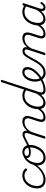

<svg xmlns="http://www.w3.org/2000/svg" viewBox="1662 -2718 1074 4439"><g transform="rotate(-90 2199.5 -498.0)"><path d="M264 17Q163 17 113 -37Q63 -91 63 -179Q63 -245 85 -306Q107 -367 146.5 -415Q186 -463 241.5 -491Q297 -519 364 -519Q421 -519 461.5 -498.5Q502 -478 522 -447Q529 -438 526.5 -431Q524 -424 514 -415Q503 -407 495 -407.5Q487 -408 480 -416Q461 -440 433.5 -455Q406 -470 358 -470Q303 -470 259 -445Q215 -420 184 -377.5Q153 -335 136 -283.5Q119 -232 119 -178Q119 -138 133.5 -104Q148 -70 181.5 -50.5Q215 -31 271 -31Q282 -31 286 -23.5Q290 -16 289 -6.5Q288 3 281.5 10Q275 17 264 17Z M262 17Q253 17 248.5 10Q244 3 244.5 -6.5Q245 -16 251.5 -23.5Q258 -31 270 -31Q338 -31 401 -61.5Q464 -92 518 -144.5Q572 -197 611 -265Q616 -273 625.5 -271Q635 -269 641 -261.5Q647 -254 640 -243Q595 -166 535 -107.5Q475 -49 406 -16Q337 17 262 17Z M768 19Q712 19 673.5 -4.5Q635 -28 615 -70.5Q595 -113 595 -168Q595 -223 615 -282.5Q635 -342 674 -392.5Q713 -443 771 -475Q829 -507 905 -507Q916 -507 917.5 -499Q919 -491 915 -483.5Q911 -476 903 -476Q854 -476 814.5 -456.5Q775 -437 744.5 -404Q714 -371 693.5 -331Q673 -291 662.5 -249Q652 -207 652 -170Q652 -128 666 -96.5Q680 -65 707.5 -48Q735 -31 774 -31Q834 -31 878 -61Q922 -91 952 -138Q982 -185 997 -237.5Q1012 -290 1012 -334Q1012 -381 996 -412Q980 -443 954.5 -457.5Q929 -472 902 -472Q889 -472 883 -479Q877 -486 878 -495.5Q879 -505 885.5 -512Q892 -519 905 -519Q949 -519 986.5 -498.5Q1024 -478 1046.5 -438Q1069 -398 1069 -339Q1069 -298 1057.5 -249.5Q1046 -201 1022.5 -153.5Q999 -106 963 -67Q927 -28 878.5 -4.5Q830 19 768 19Z M897 -323Q854 -323 824.5 -334.5Q795 -346 780 -366.5Q765 -387 765 -414Q765 -443 783 -467Q801 -491 832 -505Q863 -519 905 -519Q917 -519 923 -512Q929 -505 928.5 -495.5Q928 -486 921 -479Q914 -472 902 -472Q863 -472 839 -458Q815 -444 815 -416Q815 -400 824.5 -388.5Q834 -377 853 -371Q872 -365 900 -365Q946 -365 992.5 -380Q1039 -395 1083.5 -417.5Q1128 -440 1169.5 -462.5Q1211 -485 1246.5 -500Q1282 -515 1310 -515Q1322 -515 1327.5 -508Q1333 -501 1332 -491.5Q1331 -482 1324 -474.5Q1317 -467 1305 -467Q1278 -467 1245 -452.5Q1212 -438 1173 -416.5Q1134 -395 1089.5 -373.5Q1045 -352 997 -337.5Q949 -323 897 -323Z M1697 17Q1667 17 1645 6.5Q1623 -4 1611.5 -25Q1600 -46 1600 -76.5Q1600 -107 1613 -148L1675 -339Q1688 -378 1684.5 -407.5Q1681 -437 1659 -453Q1637 -469 1596 -469Q1566 -469 1535 -460Q1504 -451 1474 -431Q1444 -411 1417 -380Q1390 -349 1367 -305L1269 -4Q1266 6 1259.5 10.5Q1253 15 1238 15Q1226 15 1218.5 10Q1211 5 1214 -6L1336 -381Q1351 -426 1343 -446.5Q1335 -467 1305 -467Q1294 -467 1289 -474.5Q1284 -482 1285 -491.5Q1286 -501 1292.5 -508Q1299 -515 1310 -515Q1334 -515 1351.5 -508Q1369 -501 1380.5 -487.5Q1392 -474 1396.5 -455Q1401 -436 1397 -412L1396 -404Q1422 -438 1449 -460Q1476 -482 1504 -495Q1532 -508 1559 -513.5Q1586 -519 1610 -519Q1663 -519 1695.5 -496Q1728 -473 1736 -428Q1744 -383 1723 -317L1666 -138Q1648 -83 1658.5 -57Q1669 -31 1714 -31Q1722 -31 1726 -23.5Q1730 -16 1728.5 -7Q1727 2 1719.5 9.5Q1712 17 1697 17Z M1697 17Q1687 17 1682 9.5Q1677 2 1679 -7Q1681 -16 1689.5 -23.5Q1698 -31 1713 -31Q1745 -31 1774.5 -43.5Q1804 -56 1830 -78Q1856 -100 1876 -128.5Q1896 -157 1908 -187Q1912 -198 1921 -198.5Q1930 -199 1937.5 -191.5Q1945 -184 1941 -174Q1928 -135 1904.5 -101Q1881 -67 1849.5 -40Q1818 -13 1779.5 2Q1741 17 1697 17Z M2036 17Q1992 17 1960.5 -3.5Q1929 -24 1912 -62Q1895 -100 1895 -151Q1895 -194 1906.5 -244.5Q1918 -295 1942.5 -343.5Q1967 -392 2005 -431.5Q2043 -471 2095 -495Q2147 -519 2215 -519Q2249 -519 2284 -507.5Q2319 -496 2348 -476L2517 -994Q2521 -1006 2527.5 -1010.5Q2534 -1015 2547 -1015Q2565 -1015 2570 -1007.5Q2575 -1000 2571 -988L2294 -140Q2276 -84 2288.5 -57.5Q2301 -31 2350 -31Q2359 -31 2363 -23.5Q2367 -16 2365.5 -7Q2364 2 2356.5 9.5Q2349 17 2334 17Q2310 17 2290 11Q2270 5 2256.5 -7Q2243 -19 2236 -37Q2229 -55 2229 -80L2230 -92Q2196 -47 2160 -23.5Q2124 0 2092 8.5Q2060 17 2036 17ZM2051 -33Q2085 -33 2120 -49.5Q2155 -66 2190 -102Q2225 -138 2257 -195L2334 -433Q2299 -455 2269.5 -462.5Q2240 -470 2213 -470Q2158 -470 2115.5 -449.5Q2073 -429 2042.5 -395Q2012 -361 1992.5 -319.5Q1973 -278 1963.5 -235.5Q1954 -193 1954 -155Q1954 -117 1964.5 -89.5Q1975 -62 1996.5 -47.5Q2018 -33 2051 -33Z M2338 17Q2326 17 2322 9.5Q2318 2 2321 -7Q2324 -16 2333 -23.5Q2342 -31 2354 -31Q2407 -31 2464.5 -49.5Q2522 -68 2576 -102Q2584 -107 2591 -103.5Q2598 -100 2602 -92.5Q2606 -85 2605.5 -77Q2605 -69 2597 -64Q2554 -38 2508.5 -19.5Q2463 -1 2420 8Q2377 17 2338 17Z M2573 -97Q2613 -119 2650 -147.5Q2687 -176 2717 -208Q2744 -235 2765.5 -265.5Q2787 -296 2800 -329.5Q2813 -363 2813 -398Q2813 -434 2795.5 -452Q2778 -470 2742 -470Q2731 -470 2726.5 -477Q2722 -484 2723.5 -494Q2725 -504 2732.5 -511.5Q2740 -519 2753 -519Q2795 -519 2820.5 -504Q2846 -489 2857.5 -463.5Q2869 -438 2869 -405Q2869 -363 2853 -322Q2837 -281 2811 -244.5Q2785 -208 2753 -176Q2719 -141 2678 -111Q2637 -81 2593 -56Z M2729 19Q2695 19 2665.5 8Q2636 -3 2611.5 -24Q2587 -45 2569.5 -75Q2552 -105 2542 -142Q2532 -179 2532 -222Q2532 -274 2546.5 -326.5Q2561 -379 2588.5 -422.5Q2616 -466 2657.5 -492.5Q2699 -519 2753 -519Q2762 -519 2765.5 -511.5Q2769 -504 2767 -494Q2765 -484 2758.5 -477Q2752 -470 2743 -470Q2712 -470 2687 -454.5Q2662 -439 2643 -413Q2624 -387 2611.5 -355Q2599 -323 2592.5 -289Q2586 -255 2586 -225Q2586 -181 2597.5 -145Q2609 -109 2629 -83.5Q2649 -58 2676.5 -44Q2704 -30 2737 -30Q2789 -30 2830.5 -51Q2872 -72 2908 -112.5Q2944 -153 2977.5 -209Q3011 -265 3047 -335Q3076 -390 3100.5 -426Q3125 -462 3147 -481Q3169 -500 3190.5 -507.5Q3212 -515 3235 -515Q3247 -515 3251.5 -508Q3256 -501 3255 -491.5Q3254 -482 3247 -474.5Q3240 -467 3229 -467Q3212 -467 3196 -457.5Q3180 -448 3162 -427.5Q3144 -407 3125 -376.5Q3106 -346 3084 -304Q3044 -226 3006 -166Q2968 -106 2927 -64.5Q2886 -23 2838 -2Q2790 19 2729 19Z M3628 17Q3598 17 3576 6.5Q3554 -4 3542.5 -25Q3531 -46 3531 -76.5Q3531 -107 3544 -148L3606 -339Q3619 -378 3615.5 -407.5Q3612 -437 3590 -453Q3568 -469 3527 -469Q3497 -469 3466 -460Q3435 -451 3405 -431Q3375 -411 3348 -380Q3321 -349 3298 -305L3200 -4Q3197 6 3190.5 10.5Q3184 15 3169 15Q3157 15 3149.5 10Q3142 5 3145 -6L3267 -381Q3282 -426 3274 -446.5Q3266 -467 3236 -467Q3225 -467 3220 -474.5Q3215 -482 3216 -491.5Q3217 -501 3223.5 -508Q3230 -515 3241 -515Q3265 -515 3282.5 -508Q3300 -501 3311.5 -487.5Q3323 -474 3327.5 -455Q3332 -436 3328 -412L3327 -404Q3353 -438 3380 -460Q3407 -482 3435 -495Q3463 -508 3490 -513.5Q3517 -519 3541 -519Q3594 -519 3626.5 -496Q3659 -473 3667 -428Q3675 -383 3654 -317L3597 -138Q3579 -83 3589.5 -57Q3600 -31 3645 -31Q3653 -31 3657 -23.5Q3661 -16 3659.5 -7Q3658 2 3650.5 9.5Q3643 17 3628 17Z M3628 17Q3618 17 3613 9.5Q3608 2 3610 -7Q3612 -16 3620.5 -23.5Q3629 -31 3644 -31Q3676 -31 3705.5 -43.5Q3735 -56 3761 -78Q3787 -100 3807 -128.5Q3827 -157 3839 -187Q3843 -198 3852 -198.5Q3861 -199 3868.5 -191.5Q3876 -184 3872 -174Q3859 -135 3835.5 -101Q3812 -67 3780.5 -40Q3749 -13 3710.5 2Q3672 17 3628 17Z M3974 17Q3929 17 3897 -3.5Q3865 -24 3848.5 -62Q3832 -100 3832 -151Q3832 -196 3844 -247Q3856 -298 3880.5 -346Q3905 -394 3943.5 -433.5Q3982 -473 4034 -496Q4086 -519 4152 -519Q4186 -519 4221.5 -507.5Q4257 -496 4284 -476L4291 -494Q4295 -506 4301.5 -510.5Q4308 -515 4321 -515Q4340 -515 4344 -507.5Q4348 -500 4345 -488L4223 -116Q4215 -90 4215.5 -70.5Q4216 -51 4225.5 -40.5Q4235 -30 4251 -30Q4269 -30 4283.5 -38.5Q4298 -47 4309.5 -60.5Q4321 -74 4330 -89Q4334 -95 4342 -99Q4350 -103 4361 -96Q4373 -90 4374 -82Q4375 -74 4369 -66Q4358 -46 4340.5 -27Q4323 -8 4300 4.5Q4277 17 4245 17Q4224 17 4208 11Q4192 5 4181 -7Q4170 -19 4165 -35Q4160 -51 4161 -72Q4161 -76 4161.5 -80Q4162 -84 4163 -87Q4129 -44 4094 -21.5Q4059 1 4028 9Q3997 17 3974 17ZM3890 -155Q3890 -118 3900.5 -90.5Q3911 -63 3933 -48Q3955 -33 3989 -33Q4022 -33 4057 -49.5Q4092 -66 4126.5 -101.5Q4161 -137 4193 -194L4271 -432Q4236 -454 4207 -462Q4178 -470 4150 -470Q4095 -470 4052 -449.5Q4009 -429 3978.5 -395.5Q3948 -362 3928.5 -320.5Q3909 -279 3899.5 -236Q3890 -193 3890 -155Z"/></g></svg>

Font: Playwrite RO ExtraLight
Style: Regular
Weight: 250
Version: Version 1.002